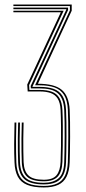

<svg xmlns="http://www.w3.org/2000/svg" viewBox="-20 -820 378 846"><path d="M173 6Q127.5 6 99.6 -5.5Q71.8 -17 58.6 -41.4Q45.5 -65.8 44 -104Q42.2 -141.8 42.4 -185.6Q42.5 -229.5 44 -280H52Q51 -240.5 50.6 -209.1Q50.2 -177.8 50.8 -152.2Q51.2 -126.8 52 -104.2Q53.5 -68.2 65.8 -45.4Q78 -22.5 104 -11.6Q130 -0.8 173 -0.8Q209.8 -0.8 232.5 -11.8Q255.2 -22.8 266.4 -46Q277.5 -69.2 279 -105.5Q279.8 -124.5 280.2 -154.2Q280.8 -184 280.9 -217.5Q281 -251 280.6 -282.4Q280.2 -313.8 279 -335.8Q277 -378.5 262 -402Q247 -425.5 220 -434.9Q193 -444.2 154.2 -444.2H135.2V-445.8L288 -774.2V-793.2H39V-800H296V-772.8L147 -451Q219.8 -451 251.8 -424.4Q283.8 -397.8 287 -336Q288.2 -314 288.6 -282.5Q289 -251 288.9 -217.1Q288.8 -183.2 288.2 -153.5Q287.8 -123.8 287 -105Q285.5 -66 273.2 -41.5Q261 -17 236.5 -5.5Q212 6 173 6ZM173 -21.2Q121.2 -21.2 99.5 -41.4Q77.8 -61.5 76 -105.2Q75.2 -127.2 74.8 -153.1Q74.2 -179 74.6 -210.4Q75 -241.8 76 -280H84Q83 -239.5 82.6 -208.5Q82.2 -177.5 82.8 -152.6Q83.2 -127.8 84 -105.5Q85.8 -65.5 105.5 -46.8Q125.2 -28 173 -28Q212.8 -28 229.1 -48Q245.5 -68 247 -107.5Q248.2 -134.8 248.8 -177.1Q249.2 -219.5 248.9 -262.5Q248.5 -305.5 247 -334.5Q245.5 -367.5 234.2 -385.4Q223 -403.2 203 -410.1Q183 -417 155 -417H102L100 -447.5L248 -766H39V-772.8H260.5L108.2 -445L109.5 -423.8H154.8Q186.8 -423.8 208.4 -415.8Q230 -407.8 241.6 -388.5Q253.2 -369.2 255 -335Q256.5 -307 256.8 -264.1Q257 -221.2 256.6 -178.4Q256.2 -135.5 255 -107Q253.2 -62 234.1 -41.6Q215 -21.2 173 -21.2ZM173 -7.5Q113.5 -7.5 87.8 -30.5Q62 -53.5 60 -104.5Q59.2 -126.5 58.8 -152.5Q58.2 -178.5 58.6 -210.1Q59 -241.8 60 -280H68Q67 -240 66.6 -208.9Q66.2 -177.8 66.8 -152.6Q67.2 -127.5 68 -105Q70 -58.2 93.2 -36.4Q116.5 -14.5 173 -14.5Q214.2 -14.5 237.6 -34Q261 -53.5 263 -105.5Q263.8 -125 264.2 -154.8Q264.8 -184.5 264.9 -217.9Q265 -251.2 264.6 -282.2Q264.2 -313.2 263 -335.2Q261.5 -363 254 -381.4Q246.5 -399.8 232.9 -410.6Q219.2 -421.5 199.6 -426Q180 -430.5 154.5 -430.5H116L115.2 -441.5L272 -777.5V-779.5H39V-786.5H280V-775.8L123.2 -438.8V-437.2H154.2Q191 -437.2 216.2 -428.4Q241.5 -419.5 255.2 -397.4Q269 -375.2 271 -335.5Q272.2 -313 272.6 -281.8Q273 -250.5 272.9 -217Q272.8 -183.5 272.2 -154Q271.8 -124.5 271 -106Q269.8 -71 259 -49.2Q248.2 -27.5 227.1 -17.5Q206 -7.5 173 -7.5Z"/></svg>

Font: Big Shoulders Inline Text SC Thin
Style: Regular
Weight: 100
Designer: Patric King
Foundry: XO Type Co
Version: Version 2.002